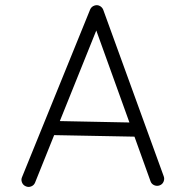

<svg xmlns="http://www.w3.org/2000/svg" viewBox="-20 -690 712 741"><path d="M79.1 28.8Q68.8 24.4 64.7 13.7Q60.5 2.9 65.4 -7.3L328.1 -653.8Q333 -664.6 344.5 -668.5Q356 -672.4 366.2 -666.5Q375 -661.1 378.4 -652.3L611.8 -9.8Q615.7 0.5 611.3 11Q606.9 21.5 596.2 25.4Q585.9 29.3 575.4 24.9Q564.9 20.5 561 9.8L499 -162.6L189 -168.5L115.2 15.1Q110.8 25.4 100.1 29.5Q89.4 33.7 79.1 28.8ZM351.6 -572.3 210.9 -222.7 479.5 -217.3Z"/></svg>

Font: Mikhak-DS2-FD Light
Style: Regular
Weight: 300
Designer: Amin Abedi
Version: Version 3.2